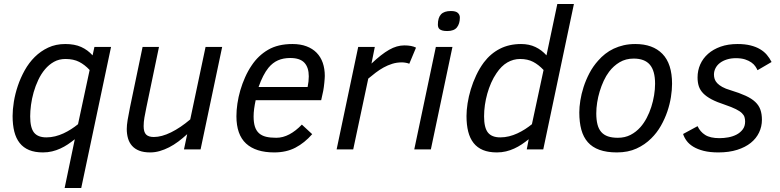

<svg xmlns="http://www.w3.org/2000/svg" viewBox="-20 -747 3900 960"><path d="M354 -50.8Q336.9 -37.1 319.1 -25.1Q301.3 -13.2 281.5 -4.2Q261.7 4.9 240.2 10Q218.8 15.1 194.8 15.1Q154.3 15.1 125.5 3.2Q96.7 -8.8 78.4 -32Q60.1 -55.2 51.5 -89.1Q43 -123 43 -167Q43 -199.2 49.3 -238.5Q55.7 -277.8 69.1 -317.6Q82.5 -357.4 103.5 -395.3Q124.5 -433.1 153.8 -462.2Q183.1 -491.2 220.9 -509Q258.8 -526.9 306.2 -526.9Q353.5 -526.9 386.2 -512Q418.9 -497.1 442.9 -470.2L452.1 -512.2H535.2L386.2 192.9H303.2ZM428.2 -397Q403.8 -423.3 375.7 -437.7Q347.7 -452.1 307.1 -452.1Q275.4 -452.1 250 -438Q224.6 -423.8 205.1 -400.6Q185.5 -377.4 171.4 -347.4Q157.2 -317.4 148.2 -285.6Q139.2 -253.9 135 -222.4Q130.9 -190.9 130.9 -165Q130.9 -108.4 150.1 -84.2Q169.4 -60.1 211.9 -60.1Q233.9 -60.1 255.6 -65.4Q277.3 -70.8 297.4 -80.1Q317.4 -89.4 335.9 -101.3Q354.5 -113.3 370.1 -126Z M774.9 -512.2 711.9 -210Q706.1 -182.1 702.1 -159.4Q698.2 -136.7 698.2 -116.2Q698.2 -86.9 710.4 -74.5Q722.7 -62 749 -62Q788.1 -62 835.2 -85.2Q882.3 -108.4 931.2 -149.9L1007.8 -512.2H1090.8L982.9 0H899.9L916 -76.2Q894 -56.2 871.6 -39.3Q849.1 -22.5 825.7 -10.5Q802.2 1.5 778.6 8.3Q754.9 15.1 731 15.1Q698.2 15.1 676 6.3Q653.8 -2.4 639.9 -18.3Q626 -34.2 619.9 -55.7Q613.8 -77.1 613.8 -102.1Q613.8 -120.1 618.2 -147.5Q622.6 -174.8 629.9 -210L692.9 -512.2Z M1258.3 -246.1Q1253.4 -223.1 1250.7 -203.1Q1248 -183.1 1248 -165Q1248 -134.3 1254.6 -113.8Q1261.2 -93.3 1275.1 -80.8Q1289.1 -68.4 1310.3 -63.2Q1331.5 -58.1 1361.3 -58.1Q1394.5 -58.1 1426.8 -75.2Q1459 -92.3 1489.3 -124L1541 -76.2Q1502.9 -32.7 1457.3 -8.8Q1411.6 15.1 1351.1 15.1Q1258.8 15.1 1210.4 -29.3Q1162.1 -73.7 1162.1 -166Q1162.1 -195.8 1167 -229Q1171.9 -262.2 1181.6 -295.7Q1191.4 -329.1 1205.6 -360.8Q1219.7 -392.6 1238.3 -419.9Q1271 -469.2 1320.3 -498Q1369.6 -526.9 1442.4 -526.9Q1482.4 -526.9 1512.7 -515.4Q1543 -503.9 1563.2 -483.2Q1583.5 -462.4 1593.8 -432.9Q1604 -403.3 1604 -367.2Q1604 -362.3 1603.3 -353Q1602.5 -343.8 1601.6 -333Q1600.6 -322.3 1599.1 -311.5Q1597.7 -300.8 1596.2 -293L1585.9 -246.1ZM1518.1 -312Q1523.9 -340.3 1523.9 -365.2Q1523.9 -409.7 1502 -433.3Q1480 -457 1431.2 -457Q1396.5 -457 1369.9 -445.3Q1343.3 -433.6 1322.3 -408.2Q1294.4 -373.5 1272.9 -312Z M2026.4 -428.2Q2020 -431.2 2009.5 -433.1Q1999 -435.1 1989.3 -435.1Q1963.9 -435.1 1941.2 -428Q1918.5 -420.9 1897.7 -409.4Q1877 -397.9 1858.2 -383.5Q1839.4 -369.1 1821.3 -354L1746.1 0H1663.1L1771 -512.2H1854L1837.4 -429.2Q1862.3 -452.6 1884 -469.7Q1905.8 -486.8 1925.5 -498Q1945.3 -509.3 1963.9 -514.6Q1982.4 -520 2001.5 -520Q2039.1 -520 2060.1 -508.8Z M2051.3 0 2159.2 -512.2H2242.2L2134.3 0ZM2169.4 -624Q2169.4 -658.7 2185.1 -675.3Q2200.7 -691.9 2234.4 -691.9Q2258.8 -691.9 2269 -682.6Q2279.3 -673.3 2279.3 -659.2Q2279.3 -628.9 2264.9 -610.4Q2250.5 -591.8 2216.3 -591.8Q2202.1 -591.8 2192.9 -594.2Q2183.6 -596.7 2178.5 -600.8Q2173.3 -605 2171.4 -610.8Q2169.4 -616.7 2169.4 -624Z M2312.5 -167Q2312.5 -195.8 2317.9 -230.2Q2323.2 -264.6 2334 -300.3Q2344.7 -335.9 2361.1 -370.6Q2377.4 -405.3 2399.4 -435.1Q2433.1 -479.5 2479.5 -503.2Q2525.9 -526.9 2585.4 -526.9Q2625.5 -526.9 2657 -512Q2688.5 -497.1 2712.4 -470.2L2766.6 -727.1H2849.6L2696.3 0H2613.8L2623.5 -50.8Q2606.4 -37.1 2588.6 -25.1Q2570.8 -13.2 2551 -4.2Q2531.2 4.9 2509.8 10Q2488.3 15.1 2464.4 15.1Q2423.8 15.1 2395 3.2Q2366.2 -8.8 2347.9 -32Q2329.6 -55.2 2321 -89.1Q2312.5 -123 2312.5 -167ZM2462.4 -380.9Q2447.3 -358.9 2435.8 -332.8Q2424.3 -306.6 2416.5 -278.8Q2408.7 -251 2404.5 -222.2Q2400.4 -193.4 2400.4 -165Q2400.4 -108.4 2419.7 -84.2Q2439 -60.1 2481.4 -60.1Q2503.4 -60.1 2525.1 -65.4Q2546.9 -70.8 2566.9 -80.1Q2586.9 -89.4 2605.5 -101.3Q2624 -113.3 2639.6 -126L2697.8 -397Q2673.3 -423.3 2645.8 -437.7Q2618.2 -452.1 2580.6 -452.1Q2546.9 -452.1 2516.8 -434.8Q2486.8 -417.5 2462.4 -380.9Z M2876.5 -185.1Q2876.5 -211.4 2881.6 -244.1Q2886.7 -276.9 2897.9 -311.8Q2909.2 -346.7 2927 -380.9Q2944.8 -415 2970.7 -443.8Q2986.8 -462.4 3006.1 -477.5Q3025.4 -492.7 3048.6 -503.7Q3071.8 -514.6 3098.6 -520.8Q3125.5 -526.9 3156.7 -526.9Q3244.1 -526.9 3292.2 -477.5Q3340.3 -428.2 3340.3 -328.1Q3340.3 -297.9 3334.7 -262Q3329.1 -226.1 3316.7 -189.5Q3304.2 -152.8 3284.4 -117.9Q3264.6 -83 3236.3 -55.2Q3204.6 -23.4 3162.4 -4.2Q3120.1 15.1 3064.5 15.1Q3013.2 15.1 2977.3 2.2Q2941.4 -10.7 2919.2 -35.9Q2897 -61 2886.7 -98.4Q2876.5 -135.7 2876.5 -185.1ZM2961.4 -180.2Q2961.4 -148.4 2967.3 -125.2Q2973.1 -102.1 2986.1 -87.2Q2999 -72.3 3019.5 -65.2Q3040 -58.1 3069.3 -58.1Q3104.5 -58.1 3132.6 -72.5Q3160.6 -86.9 3182.6 -111.8Q3199.7 -131.3 3213.4 -157.2Q3227.1 -183.1 3236.3 -211.9Q3245.6 -240.7 3250.5 -270.8Q3255.4 -300.8 3255.4 -328.1Q3255.4 -393.1 3229.2 -423.6Q3203.1 -454.1 3148.4 -454.1Q3108.9 -454.1 3078.1 -435.8Q3047.4 -417.5 3025.4 -388.2Q3010.3 -368.2 2998.5 -342.8Q2986.8 -317.4 2978.5 -290Q2970.2 -262.7 2965.8 -234.4Q2961.4 -206.1 2961.4 -180.2Z M3467.8 -116.2Q3480.5 -88.4 3505.9 -72.3Q3531.2 -56.2 3577.6 -56.2Q3599.1 -56.2 3621.8 -60.3Q3644.5 -64.5 3663.1 -74.2Q3681.6 -84 3693.6 -99.9Q3705.6 -115.7 3705.6 -139.2Q3705.6 -150.9 3702.6 -161.1Q3699.7 -171.4 3689.5 -181.4Q3679.2 -191.4 3659.2 -201.4Q3639.2 -211.4 3605 -223.1Q3564.5 -236.3 3538.1 -250.2Q3511.7 -264.2 3496.1 -280.3Q3480.5 -296.4 3474.1 -315.7Q3467.8 -335 3467.8 -359.9Q3467.8 -394.5 3481.2 -424.8Q3494.6 -455.1 3520.3 -477.8Q3545.9 -500.5 3583 -513.7Q3620.1 -526.9 3668 -526.9Q3704.6 -526.9 3732.2 -520Q3759.8 -513.2 3780 -501.2Q3800.3 -489.3 3814.2 -472.9Q3828.1 -456.5 3837.9 -437L3767.6 -396Q3763.7 -404.8 3756.6 -415.3Q3749.5 -425.8 3736.8 -434.8Q3724.1 -443.8 3705.3 -450Q3686.5 -456.1 3659.7 -456.1Q3634.8 -456.1 3614.5 -449.7Q3594.2 -443.4 3579.8 -432.4Q3565.4 -421.4 3557.6 -406.2Q3549.8 -391.1 3549.8 -374Q3549.8 -362.8 3553.2 -352.1Q3556.6 -341.3 3565.9 -331.3Q3575.2 -321.3 3591.3 -312.3Q3607.4 -303.2 3632.8 -295.9Q3677.7 -282.2 3708 -268.3Q3738.3 -254.4 3756.3 -237.3Q3774.4 -220.2 3782 -198.5Q3789.6 -176.8 3789.6 -147.9Q3789.6 -114.3 3775.4 -84.5Q3761.2 -54.7 3733.9 -32.7Q3706.5 -10.7 3665.8 2.2Q3625 15.1 3571.8 15.1Q3529.3 15.1 3498.5 7.3Q3467.8 -0.5 3446.5 -13.4Q3425.3 -26.4 3413.1 -43Q3400.9 -59.6 3395.5 -77.1Z"/></svg>

Font: Clear Sans
Style: Italic
Weight: 400
Italic angle: -12°
Foundry: Intel Corporation
Version: Version 1.00